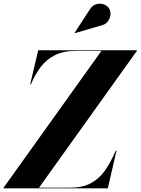

<svg xmlns="http://www.w3.org/2000/svg" viewBox="-72 -1023 764 1043"><path d="M475 -884 335.5 -843 334 -845.5 415 -970.5Q429.5 -994 450.5 -1000Q471.5 -1006 490.8 -999.5Q510 -993 519.5 -979Q530 -963 528 -942.5Q526 -922 512.5 -905.2Q499 -888.5 475 -884ZM479 -746.5H341.5Q273 -746.5 226.8 -723.5Q180.5 -700.5 149.5 -659.5Q118.5 -618.5 96 -565H92L135.5 -750H671.5V-746.5L140 -3.5H307.5Q376 -3.5 421.5 -27.8Q467 -52 498.5 -97Q530 -142 557 -205H561L513.5 0H-52.5V-3.5Z"/></svg>

Font: Bodoni* 48pt
Style: Bold Italic
Weight: 700
Italic angle: -13°
Version: Version 2.3